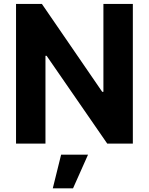

<svg xmlns="http://www.w3.org/2000/svg" viewBox="-20 -748 775 1000"><path d="M671.9 -727.5V0H538.6L222.7 -457.5H216.8V0H63.5V-727.5H198.2L512.2 -270H518.6V-727.5ZM254.9 232.9 298.3 57.6H438.5L360.4 232.9Z"/></svg>

Font: Konkhmer Sleokchher
Style: Regular
Weight: 400
Designer: Suon May Sophanith
Version: Version 1.000; ttfautohint (v1.8.4.7-5d5b);gftools[0.9.23]